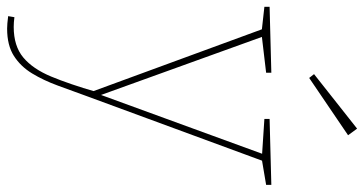

<svg xmlns="http://www.w3.org/2000/svg" viewBox="-274 -544 1048 553"><g transform="rotate(90 250.5 -268.0)"><path d="M21 233 24 215Q32 216 38.5 216.5Q45 217 52 217Q107 217 140 189.5Q173 162 195 109Q217 56 239 -20V-7L57 -503L66 -497L-6 -505V-520L184 -525V-510L74 -497L79 -503L250 -29H246L419 -503L424 -498L317 -505V-520L507 -525V-510L430 -497L439 -503L252 5Q236 49 221 90Q206 131 186 164Q166 197 135.5 216.5Q105 236 57 236Q44 236 21 233ZM199 -634 188 -648 345 -772 364 -746Z"/></g></svg>

Font: Bitter Thin
Style: Regular
Weight: 100
Designer: Sol Matas, and Bitter project Authors
Foundry: Sol Matas
Version: Version 2.002